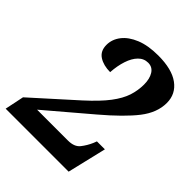

<svg xmlns="http://www.w3.org/2000/svg" viewBox="-216 -840 955 955"><g transform="rotate(45 261.5 -362.0)"><path d="M-12 0 9 -101 229 -299Q295 -359 329.5 -404.5Q364 -450 377 -490Q390 -530 390 -572Q390 -612 374 -637.5Q358 -663 328 -663Q298 -663 276.5 -641Q255 -619 242.5 -581Q230 -543 227 -496Q180 -496 149 -516Q118 -536 118 -579Q118 -618 143.5 -651Q169 -684 218 -704Q267 -724 338 -724Q434 -724 484.5 -687Q535 -650 535 -587Q535 -519 484.5 -454Q434 -389 329 -300L102 -107H319Q364 -107 384 -132.5Q404 -158 417 -188L424 -206H480L431 0Z"/></g></svg>

Font: Noto Serif SemiCondensed
Style: Bold Italic
Weight: 700
Width: 4
Italic angle: -12°
Designer: Monotype Design Team
Foundry: Monotype Imaging Inc.
Version: Version 2.014